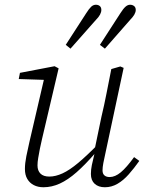

<svg xmlns="http://www.w3.org/2000/svg" viewBox="-20 -777 615 809"><path d="M163 12Q140 12 122.5 3Q105 -6 95 -23Q85 -40 85 -65Q85 -89 91 -119Q97 -149 104 -179L170 -463L181 -440L59 -444L64 -470L210 -498L227 -489L157 -191Q152 -171 148 -150Q144 -129 141 -111.5Q138 -94 138 -80Q138 -58 150.5 -45.5Q163 -33 188 -33Q214 -33 243.5 -46.5Q273 -60 310 -91Q347 -122 397 -173L399 -135H384Q340 -84 303 -51.5Q266 -19 232 -3.5Q198 12 163 12ZM422 12Q395 12 379 -2.5Q363 -17 363 -44Q363 -62 367 -81.5Q371 -101 378 -129H375L407 -283Q419 -333 429 -384.5Q439 -436 449 -486L487 -497L501 -491L423 -126Q419 -109 415.5 -90.5Q412 -72 412 -59Q412 -45 420 -38Q428 -31 442 -31Q465 -31 489 -51Q513 -71 545 -115L567 -99Q545 -68 522.5 -42.5Q500 -17 475 -2.5Q450 12 422 12ZM257 -588 343 -721Q355 -740 364 -748.5Q373 -757 384 -757Q394 -757 400.5 -751.5Q407 -746 407 -735Q407 -726 401.5 -715.5Q396 -705 384 -693L277 -572ZM401 -588 487 -721Q499 -740 508.5 -748.5Q518 -757 528 -757Q538 -757 545 -751.5Q552 -746 552 -735Q552 -726 546 -715.5Q540 -705 528 -693L422 -572Z"/></svg>

Font: Source Serif 4 Light
Style: Italic
Weight: 300
Italic angle: -12°
Designer: Frank Grießhammer
Foundry: Adobe Systems Incorporated
Version: Version 4.004;hotconv 1.0.116;makeotfexe 2.5.65601